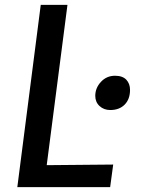

<svg xmlns="http://www.w3.org/2000/svg" viewBox="-20 -767 582 787"><path d="M51 0 147 -747H256.5L171.5 -90L444 -92.5L431.5 0ZM432 -316Q406 -316 388.2 -332.2Q370.5 -348.5 370.5 -374Q370.5 -406.5 393.8 -431.5Q417 -456.5 451.5 -456.5Q482.5 -456.5 497.8 -440.2Q513 -424 513 -398.5Q513 -360.5 491 -338.2Q469 -316 432 -316Z"/></svg>

Font: Koeln Type Sans
Style: Italic
Weight: 400
Italic angle: -7.5°
Designer: Eben Sorkin
Foundry: Eben Sorkin
Version: Version 2.001